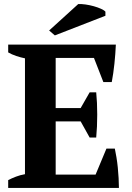

<svg xmlns="http://www.w3.org/2000/svg" viewBox="-20 -918 644 938"><path d="M20 0ZM546 -700Q544 -655 539 -607Q534 -559 526 -517H485L439 -635H252V-390H374L418 -467H450Q455 -418 455 -358Q455 -298 450 -246H418L374 -325H252V-65H447L500 -192H541Q545 -173 549 -149Q553 -125 555.5 -99.5Q558 -74 559.5 -48Q561 -22 561 0H20V-38Q37 -47 58 -55Q79 -63 102 -67V-633Q82 -637 59.5 -644.5Q37 -652 20 -662V-700ZM362 -898Q378 -899 398.5 -896Q419 -893 438.5 -887.5Q458 -882 473.5 -875Q489 -868 495 -861V-841L248 -745L220 -769Z"/></svg>

Font: PT Serif
Style: Bold
Weight: 700
Designer: A.Korolkova, O.Umpeleva, V.Yefimov
Foundry: ParaType Ltd
Version: Version 1.000W OFL; ttfautohint (v1.6)